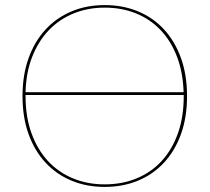

<svg xmlns="http://www.w3.org/2000/svg" viewBox="-20 -728 824 755"><path d="M715.5 -350Q715.5 -267 691.8 -201Q668 -135 625.2 -88.8Q582.5 -42.5 523 -17.8Q463.5 7 391.5 7Q320 7 260.8 -17.8Q201.5 -42.5 158.8 -88.8Q116 -135 92.2 -201Q68.5 -267 68.5 -350Q68.5 -432.5 92.2 -498.8Q116 -565 158.8 -611.5Q201.5 -658 260.8 -683Q320 -708 391.5 -708Q463.5 -708 523 -683.2Q582.5 -658.5 625.2 -612Q668 -565.5 691.8 -499.2Q715.5 -433 715.5 -350ZM702.5 -354.5H80.5V-350Q80.5 -268.5 103.8 -204.2Q127 -140 168.2 -95.2Q209.5 -50.5 266.5 -26.8Q323.5 -3 391.5 -3Q460.5 -3 517.8 -26.8Q575 -50.5 616 -95.2Q657 -140 679.8 -204.2Q702.5 -268.5 702.5 -350ZM391.5 -698Q325.5 -698 269.5 -675.2Q213.5 -652.5 172.2 -609.5Q131 -566.5 106.8 -505Q82.5 -443.5 80.5 -365.5H702Q699.5 -443.5 676 -505Q652.5 -566.5 611.8 -609.5Q571 -652.5 515 -675.2Q459 -698 391.5 -698Z"/></svg>

Font: Lato Hairline
Style: Regular
Weight: 100
Designer: Lukasz Dziedzic
Foundry: tyPoland Lukasz Dziedzic
Version: Version 2.007; 2014-02-27